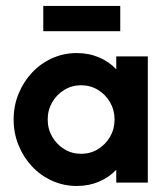

<svg xmlns="http://www.w3.org/2000/svg" viewBox="-20 -603 554 634"><path d="M233.3 11.1Q190.3 11.1 152.4 -5.9Q114.6 -22.9 86.1 -53.1Q57.6 -83.3 41.3 -123.3Q25 -163.2 25 -208.3Q25 -253.5 41.3 -293.4Q57.6 -333.3 86.1 -363.5Q114.6 -393.8 152.4 -410.8Q190.3 -427.8 233.3 -427.8Q273.6 -427.8 306.9 -413.5Q340.3 -399.3 363.9 -374.3V-416.7H468.1V0H363.9V-42.4Q340.3 -17.4 306.9 -3.1Q273.6 11.1 233.3 11.1ZM247.9 -95.1Q278.5 -95.1 303.5 -110.4Q328.5 -125.7 343.4 -151.4Q358.3 -177.1 358.3 -208.3Q358.3 -239.6 343.4 -265.3Q328.5 -291 303.5 -306.2Q278.5 -321.5 247.9 -321.5Q217.4 -321.5 192.4 -306.2Q167.4 -291 152.4 -265.3Q137.5 -239.6 137.5 -208.3Q137.5 -177.1 152.4 -151.4Q167.4 -125.7 192.4 -110.4Q217.4 -95.1 247.9 -95.1ZM122.9 -500V-583.3H377.1V-500Z"/></svg>

Font: Afacad Flux
Style: Bold
Weight: 700
Designer: Kristian Moeller
Foundry: Dicotype
Version: Version 1.100